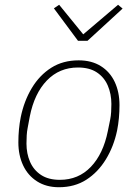

<svg xmlns="http://www.w3.org/2000/svg" viewBox="-20 -773 578 805"><path d="M227 12Q174 12 135.5 -12.5Q97 -37 77 -79.5Q57 -122 57 -176Q57 -204 59.5 -230.5Q62 -257 67 -282Q81 -350 113.5 -404Q146 -458 195 -489Q244 -520 310 -520Q364 -520 402.5 -496Q441 -472 461 -429.5Q481 -387 481 -332Q481 -305 478.5 -278Q476 -251 471 -226Q457 -159 424 -105Q391 -51 342 -19.5Q293 12 227 12ZM231 -19Q309 -19 361 -73.5Q413 -128 432 -223L442 -272Q445 -287 446 -303.5Q447 -320 447 -337Q447 -379 432 -414Q417 -449 386 -469.5Q355 -490 307 -490Q229 -490 176.5 -435.5Q124 -381 105 -285L96 -237Q93 -222 92 -205.5Q91 -189 91 -171Q91 -129 106 -94.5Q121 -60 152 -39.5Q183 -19 231 -19ZM347 -602H307L206 -738L228 -753L329 -629L475 -753L494 -737Z"/></svg>

Font: IBM Plex Sans ExtraLight
Style: Italic
Weight: 250
Italic angle: -11.31°
Designer: Mike Abbink, Paul van der Laan, Pieter van Rosmalen
Foundry: Bold Monday
Version: Version 3.201